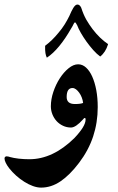

<svg xmlns="http://www.w3.org/2000/svg" viewBox="-79 -645 534 866"><path d="M295.9 -180.7Q294.4 -193.4 289.8 -205.3Q285.2 -217.3 278.3 -226.8Q271.5 -236.3 263.7 -242.2Q255.9 -248 248 -248Q221.7 -248 221.7 -207.5Q221.7 -175.8 258.8 -175.8Q284.7 -175.8 295.9 -180.7ZM361.8 -162.1Q361.8 -92.3 341.1 -29.5Q320.3 33.2 277.3 89.8Q235.4 145 193.6 173.1Q151.9 201.2 106.4 201.2Q88.9 201.2 69.3 194.1Q49.8 187 30.8 175Q11.7 163.1 -6.1 147.2Q-23.9 131.3 -37.6 113.8Q-47.4 101.1 -53 89.6Q-58.6 78.1 -58.6 69.8Q-58.6 66.9 -57.1 64.2Q-55.7 61.5 -50.8 60.1Q-45.4 60.1 -41.7 61Q-38.1 62 -34.7 63H-35.2Q-17.6 67.9 5.6 70.6Q28.8 73.2 53.7 73.2Q159.2 73.2 256.3 -22Q281.2 -48.3 294.2 -69.3Q307.1 -90.3 307.1 -106.4Q307.1 -112.8 303.7 -112.8Q299.8 -112.8 295.4 -106.4Q262.7 -69.8 241.2 -69.8Q221.7 -69.8 204.8 -77.9Q188 -85.9 176 -99.1Q164.1 -112.3 157.2 -129.6Q150.4 -147 150.4 -165.5Q150.4 -197.3 161.6 -230.7Q172.9 -264.2 190.7 -291.7Q208.5 -319.3 230.5 -337.2Q252.4 -355 273.4 -355Q293 -355 309.1 -340.3Q325.2 -325.7 336.9 -299.8Q348.6 -273.9 355.2 -238.8Q361.8 -203.6 361.8 -162.1ZM408.2 -444.8Q397 -408.7 373 -390.1Q357.9 -400.9 341.8 -418.9Q325.7 -437 311.3 -457Q296.9 -477.1 285.6 -496.8Q274.4 -516.6 269 -531.2Q264.6 -538.6 262.9 -541.3Q261.2 -543.9 259.8 -543.9Q255.9 -543.9 252.9 -536.6Q250 -529.3 240.7 -514.6Q216.8 -472.2 188.7 -437.7Q160.6 -403.3 132.3 -384.8Q127.9 -393.6 126 -405.3Q124 -417 124.5 -438.5Q139.6 -449.7 155.3 -464.8Q170.9 -480 185.5 -498Q200.2 -515.1 212.2 -534.2Q224.1 -553.2 233.9 -573.2Q238.3 -583.5 242.7 -592.8Q247.1 -602.1 251.5 -609.1Q255.9 -616.2 260.5 -620.4Q265.1 -624.5 270.5 -624.5Q280.3 -624.5 287.1 -610.8Q292.5 -594.2 298.1 -581.1Q303.7 -567.9 310.3 -556.2Q316.9 -544.4 324 -534.2Q331.1 -523.9 338.9 -513.2Q371.6 -470.7 408.2 -446.3Z"/></svg>

Font: XB Niloofar
Style: Bold
Weight: 700
Designer: Behnam
Foundry: Irmug
Version: Version 7.201 2008